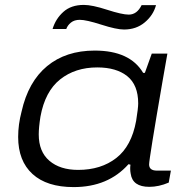

<svg xmlns="http://www.w3.org/2000/svg" viewBox="-20 -742 736 774"><path d="M191.9 -625Q204.1 -666 235.4 -694.1Q266.6 -722.2 317.9 -722.2Q351.6 -722.2 411.9 -702.6Q472.2 -683.1 499 -683.1Q532.2 -683.1 550.8 -721.2H608.9Q598.1 -680.7 563.7 -651.9Q529.3 -623 480 -623Q449.2 -623 388.4 -642.6Q327.6 -662.1 301.8 -662.1Q279.8 -662.1 266.1 -651.1Q252.4 -640.1 247.1 -625ZM276.9 12.2Q168.9 12.2 111.1 -40.5Q53.2 -93.3 53.2 -189.9Q53.2 -240.2 66.9 -292Q93.8 -412.6 169.7 -475.3Q245.6 -538.1 361.8 -538.1Q503.9 -538.1 557.1 -448.2H564L591.8 -525.9H654.8L634.8 -412.1Q581.1 -101.1 581.1 -79.1Q581.1 -54.2 612.8 -54.2H668.9L660.2 -5.9Q620.1 11.2 582 11.2Q514.2 11.2 506.8 -42Q503.4 -60.1 505.9 -78.1L498 -80.1Q416 12.2 276.9 12.2ZM294.9 -57.1Q387.2 -57.1 448.7 -105Q510.3 -152.8 528.8 -254.9Q537.1 -306.2 537.1 -325.2Q537.1 -399.4 493.2 -434.8Q449.2 -470.2 372.1 -470.2Q283.2 -470.2 222.4 -421.9Q161.6 -373.5 143.1 -272Q136.2 -228.5 136.2 -200.2Q136.2 -130.4 179.2 -93.8Q222.2 -57.1 294.9 -57.1Z"/></svg>

Font: Archivo Expanded Light
Style: Italic
Weight: 300
Width: 7
Italic angle: -10°
Designer: Hector Gatti
Foundry: Omnibus-Type
Version: Version 2.001